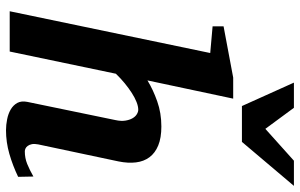

<svg xmlns="http://www.w3.org/2000/svg" viewBox="-198 -779 989 633"><g transform="rotate(90 296.5 -462.5)"><path d="M563 -27.8Q525.4 -9.8 487.1 1.2Q448.7 12.2 409.2 12.2Q391.6 12.2 373.3 8.5Q355 4.9 340.8 -3.4Q326.7 -11.7 319.3 -25.1Q312 -38.6 315.9 -58.1L376 -349.1Q379.9 -367.2 377.7 -381.1Q375.5 -395 370.1 -404.5Q364.7 -414.1 356.9 -418.9Q349.1 -423.8 341.8 -423.8Q330.6 -423.8 316.4 -418.2Q302.2 -412.6 286.6 -402.6Q271 -392.6 254.6 -379.2Q238.3 -365.7 223.1 -350.1L149.9 0H17.1L154.8 -661.1L66.9 -668.9V-705.1L235.8 -736.8H305.2L245.1 -454.1Q275.4 -472.7 314 -486.3Q352.5 -500 397 -500Q434.6 -500 459.5 -489.7Q484.4 -479.5 498.3 -460.9Q512.2 -442.4 515.4 -416.3Q518.6 -390.1 512.2 -358.9L456.1 -94.2Q453.6 -81.5 455.3 -73.2Q457 -64.9 460.9 -59.6Q464.8 -54.2 469.7 -52Q474.6 -49.8 479 -49.8Q501 -49.8 520.3 -57.6Q539.6 -65.4 562 -78.1ZM447.8 -765.6H329.6L252.4 -937H335.4L404.8 -842.8L509.8 -937H592.8Z"/></g></svg>

Font: Charis SIL Phon
Style: Bold Italic
Weight: 700
Italic angle: -11°
Foundry: SIL International
Version: Version 5.000